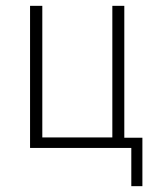

<svg xmlns="http://www.w3.org/2000/svg" viewBox="-20 -507 549 658"><path d="M430 131V0H83V-487H125V-36H365V-487H406V-35H468V131Z"/></svg>

Font: Nunito Sans 10pt Condensed ExtraLight
Style: Regular
Weight: 250
Width: 3
Designer: Vernon Adams
Foundry: Vernon Adams
Version: Version 3.101;gftools[0.9.27]